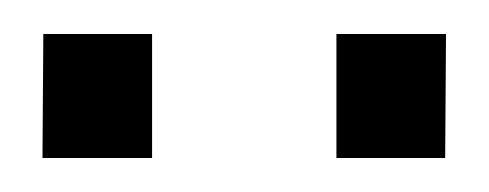

<svg xmlns="http://www.w3.org/2000/svg" viewBox="-20 -710 288 113"><path d="M178 -617V-690H242.5L242 -617ZM5 -617 5.5 -690H69.5V-617Z"/></svg>

Font: Public Sans Thin ExtraLight
Style: Regular
Weight: 250
Version: Version 1.007